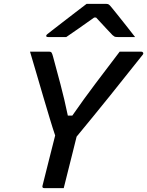

<svg xmlns="http://www.w3.org/2000/svg" viewBox="-20 -965 755 985"><path d="M307 0H207Q195 0 198 -12Q214 -77 230.5 -141.5Q247 -206 263 -270Q251 -305 235.5 -356.5Q220 -408 202.5 -467Q185 -526 167.5 -586.5Q150 -647 134 -700H233Q241 -700 244.5 -695Q248 -690 252 -675Q271 -605 290.5 -531.5Q310 -458 328 -372H351Q410 -457 471.5 -538.5Q533 -620 594 -700H705Q711 -700 714 -695Q717 -690 712 -684Q629 -579 544 -473.5Q459 -368 373 -264Q363 -222 352.5 -181.5Q342 -141 332 -100Q326 -75 319.5 -50Q313 -25 307 0ZM424 -945H526Q533 -945 538 -942Q543 -939 554 -925Q563 -914 583.5 -888.5Q604 -863 628 -832.5Q652 -802 673 -775H584Q572 -775 568 -777Q564 -779 557 -785Q545 -797 524.5 -819.5Q504 -842 473 -875H463Q418 -843 383 -818.5Q348 -794 320 -775H227Q216 -775 217 -782Q218 -786 223 -790Q228 -794 246 -808Q268 -825 301.5 -851Q335 -877 369 -903Q403 -929 424 -945Z"/></svg>

Font: Recursive Sn Lnr St Med
Style: Italic
Weight: 500
Italic angle: -15°
Version: Version 1.079;hotconv 1.0.112;makeotfexe 2.5.65598; ttfautoh